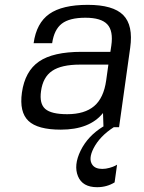

<svg xmlns="http://www.w3.org/2000/svg" viewBox="-20 -529 599 800"><path d="M410.2 -2 411.1 -1 409.2 -58.1Q353.5 11.2 233.4 11.2Q136.7 11.2 98.4 -25.4Q60.1 -62 71.3 -143.1Q84 -232.4 142.6 -272.7Q201.2 -313 319.8 -313H439.9L443.8 -338.9Q452.6 -400.4 427 -427.7Q401.4 -455.1 335.9 -455.1Q269.5 -455.1 237.5 -430.4Q205.6 -405.8 197.3 -349.1H120.1Q131.8 -433.1 185.5 -470.9Q239.3 -508.8 345.7 -508.8Q451.2 -508.8 493.4 -466.3Q535.6 -423.8 522.5 -330.1L476.1 1H454.1Q395.5 38.6 369.6 89.4Q347.2 133.8 365.2 158.2Q377.4 174.8 406.2 174.8Q420.9 174.8 436.3 170.4Q451.7 166 460 161.6L467.8 157.2L457.5 231Q424.8 251 384.8 251Q323.7 251 304.9 205.3Q286.1 159.7 315.9 98.6Q345.7 37.6 410.2 -2ZM431.6 -259.8H313.5Q235.8 -259.8 197.3 -233.6Q158.7 -207.5 150.9 -148.9Q143.6 -96.7 168.7 -75Q193.8 -53.2 260.3 -53.2Q332.5 -53.2 372.3 -86.9Q412.1 -120.6 422.4 -193.8Z"/></svg>

Font: Fivo Sans
Style: Italic
Weight: 400
Designer: Alexander Slobzheninov
Foundry: Alexander Slobzheninov
Version: 1.0